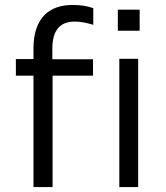

<svg xmlns="http://www.w3.org/2000/svg" viewBox="-20 -754 671 774"><path d="M543 -715H455V-630H543ZM44 -449H115V0H192V-449H355V-515H191V-557C191 -631 221 -667 281 -667C307 -667 328 -662 356 -654V-721C331 -730 307 -734 271 -734C224 -734 186 -720 160 -694C131 -665 115 -620 115 -561V-516H44ZM537 -517H461V0H537Z"/></svg>

Font: Mission
Style: Regular
Weight: 400
Version: Version 1.000;FEAKit 1.0